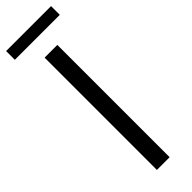

<svg xmlns="http://www.w3.org/2000/svg" viewBox="-298 -882 885 885"><g transform="rotate(-45 144.5 -439.5)"><path d="M102 0H185V-732H102ZM-2 -822H291V-879H-2Z"/></g></svg>

Font: Source Han Sans JP Normal
Style: Regular
Weight: 350
Designer: Ryoko NISHIZUKA 西塚涼子 (kana, bopomofo & ideographs); Paul D. Hunt (Latin, Greek & Cyrillic); Sandoll Communications 산돌커뮤니
Foundry: Adobe
Version: Version 2.002;hotconv 1.0.116;makeotfexe 2.5.65601